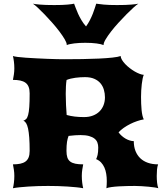

<svg xmlns="http://www.w3.org/2000/svg" viewBox="-20 -1001 872 1021"><path d="M48.8 0Q51.8 -12.2 54 -29.5Q56.2 -46.9 56.2 -65.4Q56.2 -82.5 53.7 -98.9Q51.3 -115.2 48.8 -127Q70.8 -127 87.4 -130.4Q104 -133.8 115.2 -141.8Q126.5 -149.9 132.1 -163.8Q137.7 -177.7 137.7 -198.7Q137.7 -239.7 135.5 -269Q133.3 -298.3 129.2 -317.4Q125 -336.4 118.7 -346.4Q112.3 -356.4 104 -358.9Q112.8 -361.8 119.1 -368.2Q125.5 -374.5 129.6 -389.9Q133.8 -405.3 135.7 -432.4Q137.7 -459.5 137.7 -504.4Q137.7 -525.4 132.1 -539.3Q126.5 -553.2 115.2 -561.3Q104 -569.3 87.4 -572.8Q70.8 -576.2 48.8 -576.2Q51.3 -587.9 53.7 -604.2Q56.2 -620.6 56.2 -637.7Q56.2 -656.2 54 -673.6Q51.8 -690.9 48.8 -703.1Q55.2 -700.7 73.7 -698.2Q92.3 -695.8 117.4 -694.1Q142.6 -692.4 171.9 -690.9Q201.2 -689.5 229.5 -688.2Q257.8 -687 282.5 -686.5Q307.1 -686 323.2 -686Q369.6 -686 417.2 -686.8Q464.8 -687.5 506.1 -689.5Q547.4 -691.4 578.1 -694.8Q608.9 -698.2 621.6 -703.1Q622.1 -693.4 628.7 -682.4Q635.3 -671.4 645.8 -660.4Q656.2 -649.4 669.4 -639.2Q682.6 -628.9 696 -621.1Q709.5 -613.3 722.2 -608.4Q734.9 -603.5 744.6 -603Q741.2 -596.2 738.5 -583Q735.8 -569.8 733.9 -553.7Q731.9 -537.6 731 -519.8Q730 -502 730 -485.8Q730 -467.3 730.7 -449.5Q731.4 -431.6 732.9 -416Q734.4 -400.4 737.3 -387.5Q740.2 -374.5 744.6 -366.2Q727.5 -363.3 709 -356.9Q690.4 -350.6 672.4 -341.6Q654.3 -332.5 638.2 -321.3Q622.1 -310.1 610.4 -297.4Q617.7 -287.1 627.7 -278.3Q637.7 -269.5 648.4 -263.4Q659.2 -257.3 670.4 -253.9Q681.6 -250.5 691.4 -250.5Q691.4 -221.2 700.4 -198.2Q709.5 -175.3 726.1 -159.4Q742.7 -143.6 766.6 -135.3Q790.5 -127 820.8 -127Q816.4 -115.2 814.9 -98.9Q813.5 -82.5 813.5 -65.4Q813.5 -46.9 815.4 -29.5Q817.4 -12.2 821.8 0Q816.9 -2 802.7 -4.2Q788.6 -6.3 770.3 -8.1Q752 -9.8 732.4 -11Q712.9 -12.2 697.3 -12.2Q678.7 -12.2 656.2 -11.7Q633.8 -11.2 612.3 -10Q590.8 -8.8 573 -6.3Q555.2 -3.9 545.9 0Q546.9 -9.8 547.4 -19.3Q547.9 -28.8 547.9 -38.1Q547.9 -58.1 544.9 -76.4Q542 -94.7 535.2 -110.1Q528.3 -125.5 517.6 -137Q506.8 -148.4 491.2 -154.8Q495.6 -163.1 499 -177.2Q502.4 -191.4 502.4 -216.8Q502.4 -230.5 498 -242.7Q493.7 -254.9 482.7 -263.7Q471.7 -272.5 453.6 -277.6Q435.5 -282.7 408.2 -282.7Q396.5 -282.7 379.9 -281.7Q363.3 -280.8 344.7 -278.3Q339.4 -265.1 336.4 -246.8Q333.5 -228.5 333.5 -198.7Q333.5 -177.7 338.1 -163.8Q342.8 -149.9 353.5 -141.8Q364.3 -133.8 381.1 -130.4Q397.9 -127 422.4 -127Q419.9 -115.2 417.5 -98.9Q415 -82.5 415 -65.4Q415 -46.9 417.2 -29.5Q419.4 -12.2 422.4 0Q408.2 -2.9 386.7 -5.1Q365.2 -7.3 339.8 -9Q314.5 -10.7 287.6 -11.5Q260.7 -12.2 235.8 -12.2Q210.9 -12.2 183.8 -11.5Q156.7 -10.7 131.3 -9Q106 -7.3 84.2 -5.1Q62.5 -2.9 48.8 0ZM334.5 -389.6Q355 -383.8 377.7 -381.1Q400.4 -378.4 427.2 -378.4Q453.6 -378.4 474.4 -386.5Q495.1 -394.5 509.3 -408.7Q523.4 -422.9 530.8 -442.1Q538.1 -461.4 538.1 -483.4Q538.1 -503.9 532.5 -523.4Q526.9 -543 514.4 -557.9Q502 -572.8 481.7 -581.8Q461.4 -590.8 432.1 -590.8Q406.7 -590.8 380.6 -587.4Q354.5 -584 334 -575.7Q331.5 -560.1 330.6 -541.3Q329.6 -522.5 329.6 -502Q329.6 -471.7 331.1 -442.1Q332.5 -412.6 334.5 -389.6ZM335 -761.2V-762.7Q335 -773.4 324 -792.2Q313 -811 295.9 -833.7Q278.8 -856.4 257.8 -880.1Q236.8 -903.8 216.8 -924.6Q196.8 -945.3 180.2 -960.7Q163.6 -976.1 154.8 -981.4Q164.6 -979 192.4 -976.6Q220.2 -974.1 268.6 -974.1Q314.5 -974.1 339.4 -976.6Q364.3 -979 374 -981.4Q377.4 -972.7 382.6 -958.5Q387.7 -944.3 395.3 -927.7Q402.8 -911.1 413.1 -893.8Q423.3 -876.5 437.5 -860.4Q449.2 -876.5 458 -893.8Q466.8 -911.1 473.4 -927.7Q480 -944.3 484.4 -958.5Q488.8 -972.7 491.7 -981.4Q506.3 -979 532.2 -976.6Q558.1 -974.1 602.1 -974.1Q650.4 -974.1 678.2 -976.6Q706.1 -979 715.8 -981.4Q707 -976.1 689.9 -960.7Q672.9 -945.3 652.3 -924.6Q631.8 -903.8 610.1 -880.1Q588.4 -856.4 570.8 -833.7Q553.2 -811 542 -792.2Q530.8 -773.4 530.8 -762.7V-761.2Q519 -766.6 493.2 -770Q467.3 -773.4 433.6 -773.4Q418.9 -773.4 404.1 -772.7Q389.2 -772 375.7 -770.3Q362.3 -768.6 351.6 -766.4Q340.8 -764.2 335 -761.2Z"/></svg>

Font: Arbutus
Style: Regular
Weight: 400
Designer: Karolina Lach
Foundry: Sorkin Type Co.
Version: Version 1.002